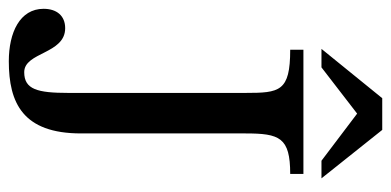

<svg xmlns="http://www.w3.org/2000/svg" viewBox="-246 -630 888 436"><g transform="rotate(90 198.0 -412.0)"><path d="M119 12C214 12 283 -20 283 -152V-525C283 -603 292 -627 375 -627V-657H93V-627C188 -627 191 -603 191 -525V-123C191 -53 183 -23 144 -23C98 -23 103 -116 44 -116C16 -116 0 -97 0 -67C0 -13 54 12 119 12ZM133 -698 238 -779 345 -698H385L275 -836H203L91 -698Z"/></g></svg>

Font: STIX Two Text
Style: Regular
Weight: 400
Designer: Ross Mills, John Hudson & Paul Hanslow, Tiro Typeworks Ltd; with prior portions MicroPress Inc., and Coen Hoffman.
Foundry: Tiro Typeworks Ltd
Version: Version 2.13 b171